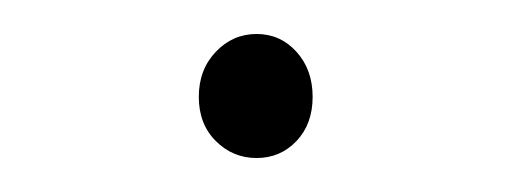

<svg xmlns="http://www.w3.org/2000/svg" viewBox="-20 -319 301 113"><path d="M97 -262Q97 -278 107 -288.5Q117 -299 131 -299Q145 -299 154.5 -288.5Q164 -278 164 -262Q164 -246 154.5 -236Q145 -226 131 -226Q117 -226 107 -236Q97 -246 97 -262Z"/></svg>

Font: Eudoxus Sans ExtraLight
Style: Regular
Weight: 200
Designer: Stijn de Vries
Foundry: tokotype
Version: Version 2.005